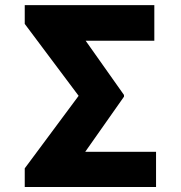

<svg xmlns="http://www.w3.org/2000/svg" viewBox="-20 -749 726 769"><path d="M144 -141.1H605V0H144ZM171.4 -728.5H598.1V-585.9H171.4ZM222.2 -728.5 476.6 -368.7V-361.8L222.2 0H79.1V-74.7L294.9 -365.2L79.1 -653.3V-728.5Z"/></svg>

Font: My Font
Style: Regular
Weight: 500
Designer: Rasmus Andersson
Foundry: rsms
Version: Version 0.001